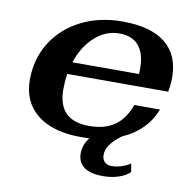

<svg xmlns="http://www.w3.org/2000/svg" viewBox="-75 -577 822 809"><g transform="rotate(10 336.0 -172.0)"><path d="M189 -175Q189 -42 322 -42Q390 -42 432 -72Q474 -102 495 -162H605Q578 -92 515 -49Q495 -35 469 -24Q404 22 404 67Q404 86 415 97Q426 108 445 108Q464 108 485.5 101.5Q507 95 525 83L531 119Q513 136 483 146Q453 156 416 156Q363 156 335.5 136Q308 116 308 78Q308 40 333 9Q321 10 296 10Q176 10 109.5 -43Q43 -96 43 -191Q43 -280 87 -350.5Q131 -421 209 -460.5Q287 -500 386 -500Q507 -500 569.5 -450Q632 -400 632 -303Q632 -275 626 -242H194Q189 -207 189 -175ZM207 -294H492Q497 -370 469 -409Q441 -448 382 -448Q323 -448 276.5 -406Q230 -364 207 -294Z"/></g></svg>

Font: Fahkwang
Style: Bold Italic
Weight: 700
Italic angle: -10°
Designer: Suppakit Chalermlarp | Katatrad Co.,Ltd.
Foundry: Cadson Demak Co.,Ltd.
Version: Version 1.000; ttfautohint (v1.6)